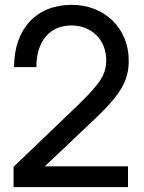

<svg xmlns="http://www.w3.org/2000/svg" viewBox="-20 -772 596 792"><path d="M36 0H508V-86H165L373 -283C478 -383 511 -439 511 -522C511 -655 412 -752 276 -752C130 -752 38 -653 38 -495H130C130 -602 185 -667 275 -667C358 -667 418 -607 418 -525C418 -464 396 -430 296 -333L36 -84Z"/></svg>

Font: Involve Medium
Style: Regular
Weight: 500
Designer: Stefan Peev
Foundry: Context Ltd.
Version: Version 1.001